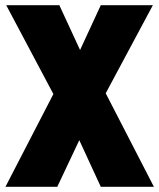

<svg xmlns="http://www.w3.org/2000/svg" viewBox="-20 -561 615 741"><path d="M289 -368 209 -541H4L186 -198L1 160H201L286 -20L369 160H574L388 -201L570 -541H369Z"/></svg>

Font: Geom Black
Style: Bold
Weight: 900
Version: Version 1.102